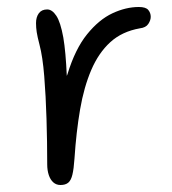

<svg xmlns="http://www.w3.org/2000/svg" viewBox="-20 -517 493 549"><path d="M153 12Q141 12 132.5 4.5Q124 -3 119.5 -16.5Q115 -30 115 -47Q115 -111 113 -177Q111 -243 106.5 -299Q102 -355 93 -389Q87 -412 85 -425Q83 -438 83 -451Q83 -468 91 -479Q99 -490 115 -490Q129 -490 141 -472Q153 -454 161 -410Q168 -369 171 -300Q172 -303 173 -305Q195 -377 229 -419Q263 -461 301.5 -479Q340 -497 377 -497Q397 -497 404 -488.5Q411 -480 411 -469Q411 -459 404 -448.5Q397 -438 380 -436Q329 -427 295.5 -396.5Q262 -366 241 -317Q220 -268 209 -204Q198 -140 193 -64Q191 -34 187 -17.5Q183 -1 175 5.5Q167 12 153 12Z"/></svg>

Font: Shantell Sans Light Light
Style: Regular
Weight: 300
Version: Version 1.008;[ac192a2d6]